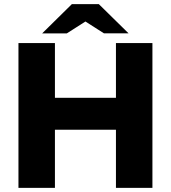

<svg xmlns="http://www.w3.org/2000/svg" viewBox="-20 -908 826 928"><path d="M69.2 0V-700H245.5V-435.2H540.4V-700H716.7V0H540.4V-280.9H245.5V0ZM183.7 -746.5 327.3 -888H457.7L417.9 -820L302.7 -746.5ZM482.2 -747 368 -820 327.3 -888H457.7L601.2 -747Z"/></svg>

Font: REM Medium
Style: Regular
Weight: 500
Designer: Octavio Pardo
Foundry: Ashler Design
Version: Version 1.005;gftools[0.9.28]